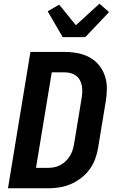

<svg xmlns="http://www.w3.org/2000/svg" viewBox="-20 -1015 640 1035"><path d="M23 0 144 -735H328Q364 -735 398.5 -728.5Q433 -722 462.5 -706Q492 -690 513 -664.5Q534 -639 545 -607Q556 -575 556 -539.5Q556 -504 550 -468L509 -219Q504 -188 493 -158Q482 -128 462.5 -101.5Q443 -75 416 -54.5Q389 -34 359 -21.5Q329 -9 298 -4.5Q267 0 237 0ZM174 -110H236Q253 -110 270 -113Q287 -116 303 -124Q319 -132 332.5 -144.5Q346 -157 355.5 -172Q365 -187 370.5 -203.5Q376 -220 379 -237L420 -486Q423 -503 423.5 -520Q424 -537 421 -553Q418 -569 410.5 -583Q403 -597 390.5 -606.5Q378 -616 362 -620.5Q346 -625 329 -625H259ZM318 -815 237 -954 299 -990 389 -879 516 -995 568 -950 440 -815Z"/></svg>

Font: Iosevka Aile Extrabold Oblique
Style: Regular
Weight: 800
Italic angle: -9°
Designer: Belleve Invis
Foundry: Belleve Invis
Version: Version 31.1.0; ttfautohint (v1.8.4)